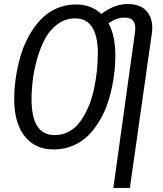

<svg xmlns="http://www.w3.org/2000/svg" viewBox="-20 -721 802 942"><path d="M606.9 -701.2Q672.9 -701.2 703.4 -661.4Q733.9 -621.6 725.1 -558.1L617.2 201.2H536.1L642.1 -561Q647.5 -597.7 635.5 -616.2Q623.5 -634.8 590.8 -634.8Q552.2 -634.8 512.2 -606.9Q545.9 -545.4 545.9 -450.2Q545.9 -399.4 538.8 -347.7Q531.7 -295.9 517.1 -243.2Q502.4 -190.4 477.8 -145Q453.1 -99.6 420.7 -64.2Q388.2 -28.8 342.5 -8.3Q296.9 12.2 243.2 12.2Q152.3 12.2 101.1 -52.5Q49.8 -117.2 49.8 -234.9Q49.8 -284.7 57.1 -336.2Q64.5 -387.7 79.1 -440.4Q93.8 -493.2 118.7 -539.1Q143.6 -585 176 -621.1Q208.5 -657.2 254.4 -678.2Q300.3 -699.2 354 -699.2Q426.8 -699.2 477.1 -652.8Q541.5 -701.2 606.9 -701.2ZM248 -58.1Q288.1 -58.1 321.5 -77.4Q355 -96.7 377.4 -129.9Q399.9 -163.1 416.5 -203.4Q433.1 -243.7 442.4 -290Q451.7 -336.4 455.8 -377.7Q460 -418.9 460 -458Q460 -630.9 348.1 -630.9Q301.3 -630.9 263.4 -603.3Q225.6 -575.7 202.4 -533.2Q179.2 -490.7 163.3 -436Q147.5 -381.3 141.1 -330.8Q134.8 -280.3 134.8 -232.9Q134.8 -58.1 248 -58.1Z"/></svg>

Font: Fira Sans Compressed Book
Style: Italic
Weight: 350
Width: 3
Italic angle: -8°
Designer: Carrois Corporate & Edenspiekermann AG
Foundry: Carrois Corporate GbR & Edenspiekermann AG
Version: Version 4.203;PS 004.203;hotconv 1.0.88;makeotf.lib2.5.64775